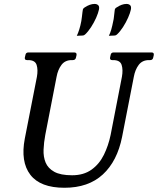

<svg xmlns="http://www.w3.org/2000/svg" viewBox="-20 -920 783 952"><path d="M731.5 -660Q744.5 -660 742.5 -647L739.8 -635Q737.5 -622 724.5 -622H718.5Q685.5 -622 667.6 -598Q649.8 -574 643.5 -539L585.5 -242Q561.5 -121 489.9 -55Q418.2 11 299.5 11Q179.8 11 130.4 -53.5Q81 -118 103 -233L163 -539Q169.2 -574 161.6 -598Q154 -622 120 -622H114Q101 -622 103.2 -635L106 -647Q108 -660 121 -660H347.5Q361.5 -660 359.5 -647L356.8 -635Q354.5 -622 340.5 -622H335.5Q302.5 -622 284.6 -598Q266.8 -574 260.5 -539L204.5 -251Q197.5 -214 196 -178.2Q194.5 -142.5 206.2 -114Q218 -85.5 249.1 -68.2Q280.2 -51 337.5 -51Q395 -51 433.8 -78.8Q472.5 -106.5 495 -152.2Q517.5 -198 528.5 -251L584.5 -539Q590.8 -574 583.1 -598Q575.5 -622 541.5 -622H536.5Q523.5 -622 525.8 -635L528.5 -647Q530.5 -660 543.5 -660ZM519.8 -742.5Q526.2 -754.8 531.8 -773.8Q537.2 -792.8 541.5 -815.5Q543.8 -824.2 545 -836.8Q546.2 -849.2 547.6 -859.1Q549 -869 549.2 -872Q550.5 -878.8 558 -883Q584 -900.5 607 -900.5Q618.8 -900.5 625.4 -894Q632 -887.5 628.8 -872Q625.5 -855.8 615.1 -832.2Q604.8 -808.8 590.1 -786Q575.5 -763.2 560 -749Q554.5 -743.8 548.2 -743.8ZM360.8 -742.5Q367 -754.8 373 -773.8Q379 -792.8 383.2 -815.5Q384.8 -824.2 386.2 -836.8Q387.8 -849.2 388.8 -859.1Q389.8 -869 390.8 -872Q392 -878.5 399.5 -883Q426 -900.5 448.8 -900.5Q460.5 -900.5 467.1 -894Q473.8 -887.5 470.5 -872Q467.2 -855.8 456.9 -832.2Q446.5 -808.8 431.9 -786Q417.2 -763.2 401.8 -749Q396.2 -743.8 389.8 -743.8Z"/></svg>

Font: Young Serif Light
Style: Italic
Weight: 300
Italic angle: -10.979°
Designer: Bastien Sozeau
Foundry: NBR — Bastien Sozeau
Version: Version 5.001